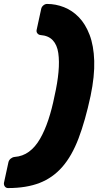

<svg xmlns="http://www.w3.org/2000/svg" viewBox="-90 -796 512 975"><path d="M-49 159Q-59 159 -65 151.5Q-71 144 -70 133L-47 27Q-44 16 -35 9Q-26 2 -16 1Q25 -2 57 -25.5Q89 -49 113 -90.5Q137 -132 155.5 -187.5Q174 -243 187 -309Q202 -375 207 -430Q212 -485 206 -526.5Q200 -568 178 -591.5Q156 -615 116 -618Q106 -619 100 -626.5Q94 -634 96 -644L119 -750Q121 -761 130 -768.5Q139 -776 149 -776Q193 -776 235 -759.5Q277 -743 310.5 -708.5Q344 -674 365 -619Q386 -564 388.5 -487Q391 -410 370 -309Q343 -183 309 -93.5Q275 -4 226.5 51.5Q178 107 111 133Q44 159 -49 159Z"/></svg>

Font: Rubik Light ExtraBold
Style: Italic
Weight: 800
Italic angle: -12°
Version: Version 2.104